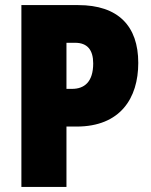

<svg xmlns="http://www.w3.org/2000/svg" viewBox="-20 -734 594 754"><path d="M287 -714H64V0H241V-237H281C452 -237 523 -348 523 -487C523 -632 444 -714 287 -714ZM275 -566C323 -566 346 -538 346 -485C346 -412 311 -385 263 -385H241V-566Z"/></svg>

Font: Noto Sans Arabic UI Cn Bk
Style: Regular
Weight: 900
Width: 3
Designer: Monotype Design Team, Nadine Chahine and Nizar Qandah
Foundry: Monotype Imaging Inc.
Version: Version 2.010